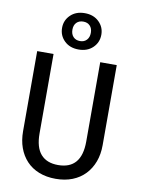

<svg xmlns="http://www.w3.org/2000/svg" viewBox="-102 -1018 804 1098"><g transform="rotate(10 300.0 -469.0)"><path d="M531 -224Q531 -171 515 -128Q499 -85 469 -53.5Q439 -22 396 -5Q353 12 299 12Q245 12 202 -5Q159 -22 129.5 -53.5Q100 -85 84.5 -128Q69 -171 69 -224V-689H164V-228Q164 -147 198.5 -107.5Q233 -68 299 -68Q435 -68 435 -228V-689H531ZM246 -845Q246 -819 260.5 -803.5Q275 -788 300 -788Q324 -788 338.5 -803.5Q353 -819 353 -845Q353 -871 338.5 -886Q324 -901 300 -901Q275 -901 260.5 -886Q246 -871 246 -845ZM414 -845Q414 -800 382.5 -769.5Q351 -739 300 -739Q249 -739 217.5 -769.5Q186 -800 186 -845Q186 -889 217.5 -919.5Q249 -950 300 -950Q351 -950 382.5 -919.5Q414 -889 414 -845Z"/></g></svg>

Font: Wlorlttqgufhjawjgtejqphaquk
Style: Regular
Weight: 400
Monospace: yes
Designer: Carrois Corporate & Edenspiekermann
Foundry: Carrois Corporate GbR & Edenspiekermann AG
Version: Version 2.001